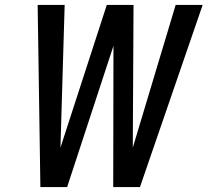

<svg xmlns="http://www.w3.org/2000/svg" viewBox="-20 -755 840 775"><path d="M251 0H143L132 -735H241L224 -159L411 -735H519L516 -159L689 -735H798L545 0H437L438 -570Z"/></svg>

Font: Iosevka Aile Semibold Oblique
Style: Regular
Weight: 600
Italic angle: -9°
Designer: Belleve Invis
Foundry: Belleve Invis
Version: Version 31.1.0; ttfautohint (v1.8.4)